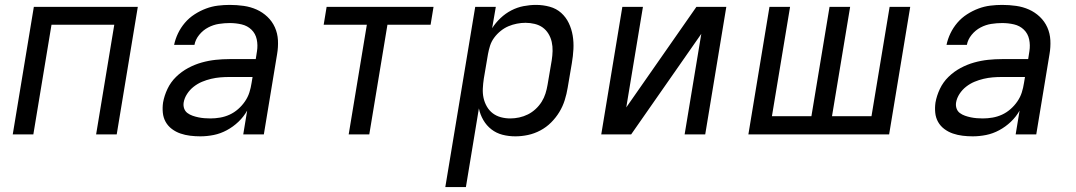

<svg xmlns="http://www.w3.org/2000/svg" viewBox="-20 -548 4390 783"><path d="M32 0 118 -520H542L456 0H372L446 -447H190L116 0Z M797 8Q776 8 755.5 5.5Q735 3 716 -3.5Q697 -10 681 -22Q665 -34 655.5 -51Q646 -68 644 -88.5Q642 -109 645 -130Q650 -158 663 -185.5Q676 -213 698 -234.5Q720 -256 747 -270.5Q774 -285 802.5 -293Q831 -301 859.5 -304Q888 -307 916 -307H1023L1028 -339Q1032 -364 1027 -387.5Q1022 -411 1005.5 -427Q989 -443 965.5 -448.5Q942 -454 917 -454Q895 -454 872.5 -450.5Q850 -447 829 -436Q808 -425 792.5 -406Q777 -387 773 -365H690Q695 -389 706 -412Q717 -435 734 -455Q751 -475 773.5 -489.5Q796 -504 820 -513Q844 -522 868.5 -525Q893 -528 917 -528Q946 -528 974 -524Q1002 -520 1026.5 -509Q1051 -498 1070.5 -479.5Q1090 -461 1101 -436.5Q1112 -412 1113.5 -384Q1115 -356 1110 -327L1056 0H972L988 -97Q974 -72 952.5 -51.5Q931 -31 905 -17Q879 -3 851.5 2.5Q824 8 797 8ZM838 -65Q858 -65 878 -68.5Q898 -72 916.5 -80.5Q935 -89 951 -103Q967 -117 979 -134.5Q991 -152 997 -171Q1003 -190 1006 -210L1010 -234H915Q897 -234 878.5 -232.5Q860 -231 841 -226.5Q822 -222 804 -214.5Q786 -207 770 -194.5Q754 -182 743 -165Q732 -148 729 -130Q727 -117 731 -105.5Q735 -94 744.5 -87Q754 -80 765.5 -76Q777 -72 789 -69.5Q801 -67 813.5 -66Q826 -65 838 -65Z M1402 0 1476 -447H1300L1312 -520H1748L1736 -447H1560L1486 0Z M1796 215 1918 -520H2002L1987 -433Q2001 -455 2021 -474Q2041 -493 2065 -505.5Q2089 -518 2115 -523Q2141 -528 2166 -528Q2195 -528 2222 -520.5Q2249 -513 2268.5 -495.5Q2288 -478 2299.5 -454Q2311 -430 2315.5 -403Q2320 -376 2318.5 -347.5Q2317 -319 2312 -290L2295 -190Q2291 -165 2283 -139.5Q2275 -114 2261 -91Q2247 -68 2227.5 -48.5Q2208 -29 2183.5 -16Q2159 -3 2133 2.5Q2107 8 2082 8Q2054 8 2029 1.5Q2004 -5 1984 -20.5Q1964 -36 1951 -58.5Q1938 -81 1933 -106L1880 215ZM2061 -65Q2079 -65 2097.5 -69Q2116 -73 2133 -81.5Q2150 -90 2164.5 -103.5Q2179 -117 2189 -133Q2199 -149 2204.5 -166.5Q2210 -184 2213 -202L2230 -302Q2233 -321 2233.5 -340Q2234 -359 2230 -377Q2226 -395 2216.5 -410.5Q2207 -426 2193 -436Q2179 -446 2160.5 -450.5Q2142 -455 2123 -455Q2106 -455 2088 -451.5Q2070 -448 2053.5 -441Q2037 -434 2022 -422Q2007 -410 1995.5 -394.5Q1984 -379 1978.5 -361.5Q1973 -344 1970 -327L1953 -227Q1950 -207 1949 -187Q1948 -167 1952 -148.5Q1956 -130 1965.5 -113.5Q1975 -97 1989.5 -86Q2004 -75 2022.5 -70Q2041 -65 2061 -65Z M2432 0 2518 -520H2602L2534 -110L2820 -520H2942L2856 0H2772L2840 -410L2554 0Z M3032 0 3118 -520H3202L3128 -74H3289L3363 -520H3447L3373 -74H3534L3608 -520H3692L3606 0Z M3947 8Q3926 8 3905.5 5.5Q3885 3 3866 -3.5Q3847 -10 3831 -22Q3815 -34 3805.5 -51Q3796 -68 3794 -88.5Q3792 -109 3795 -130Q3800 -158 3813 -185.5Q3826 -213 3848 -234.5Q3870 -256 3897 -270.5Q3924 -285 3952.5 -293Q3981 -301 4009.5 -304Q4038 -307 4066 -307H4173L4178 -339Q4182 -364 4177 -387.5Q4172 -411 4155.5 -427Q4139 -443 4115.5 -448.5Q4092 -454 4067 -454Q4045 -454 4022.5 -450.5Q4000 -447 3979 -436Q3958 -425 3942.5 -406Q3927 -387 3923 -365H3840Q3845 -389 3856 -412Q3867 -435 3884 -455Q3901 -475 3923.5 -489.5Q3946 -504 3970 -513Q3994 -522 4018.5 -525Q4043 -528 4067 -528Q4096 -528 4124 -524Q4152 -520 4176.5 -509Q4201 -498 4220.5 -479.5Q4240 -461 4251 -436.5Q4262 -412 4263.5 -384Q4265 -356 4260 -327L4206 0H4122L4138 -97Q4124 -72 4102.5 -51.5Q4081 -31 4055 -17Q4029 -3 4001.5 2.5Q3974 8 3947 8ZM3988 -65Q4008 -65 4028 -68.5Q4048 -72 4066.5 -80.5Q4085 -89 4101 -103Q4117 -117 4129 -134.5Q4141 -152 4147 -171Q4153 -190 4156 -210L4160 -234H4065Q4047 -234 4028.5 -232.5Q4010 -231 3991 -226.5Q3972 -222 3954 -214.5Q3936 -207 3920 -194.5Q3904 -182 3893 -165Q3882 -148 3879 -130Q3877 -117 3881 -105.5Q3885 -94 3894.5 -87Q3904 -80 3915.5 -76Q3927 -72 3939 -69.5Q3951 -67 3963.5 -66Q3976 -65 3988 -65Z"/></svg>

Font: Iosevka Custom Oblique
Style: Regular
Weight: 400
Italic angle: -9°
Designer: Belleve Invis
Foundry: Belleve Invis
Version: Version 27.0.1